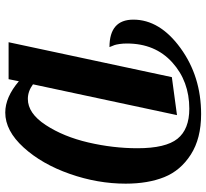

<svg xmlns="http://www.w3.org/2000/svg" viewBox="-48 -742 803 748"><g transform="rotate(90 354.0 -368.5)"><path d="M281 -636 429 -656 309 -95Q336 -75 366 -75Q422 -75 467.5 -144.5Q513 -214 535.5 -310.5Q558 -407 558 -502Q558 -612 521 -658Q484 -704 404 -704Q297 -704 223.5 -637.5Q150 -571 150 -461Q150 -445 152 -432Q154 -419 156 -413Q158 -407 161 -400.5Q164 -394 164 -393Q57 -393 57 -486Q57 -589 167.5 -669.5Q278 -750 425 -750Q520 -750 582.5 -710Q645 -670 670.5 -606.5Q696 -543 696 -456Q696 -347 658 -238.5Q620 -130 555 -58.5Q490 13 419 13Q359 13 297 -40L289 0H145Z"/></g></svg>

Font: Lobster Two
Style: Bold Italic
Weight: 700
Designer: Pablo Impallari
Foundry: Pablo Impallari. www.impallari.com
Version: Version 2.000